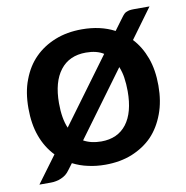

<svg xmlns="http://www.w3.org/2000/svg" viewBox="-71 -630 716 738"><g transform="rotate(-10 287.0 -261.5)"><path d="M405.3 -353 219.2 -99.6Q248.5 -83.5 288.1 -83.5Q352.1 -83.5 386.7 -128.4Q420.9 -172.9 420.9 -256.3Q420.9 -284.2 417 -310.1Q414.1 -330.6 405.3 -353ZM169.4 -158.2 356.9 -413.1Q330.1 -430.2 288.1 -430.2Q223.1 -430.2 188 -384.8Q152.8 -339.4 152.8 -256.3Q152.8 -196.3 169.4 -158.2ZM560.1 -562.5 475.1 -446.3Q506.3 -413.1 523.9 -365.2Q541 -318.4 541 -257.3Q541 -195.8 522.9 -147.5Q504.4 -97.7 472.2 -64Q439.9 -30.8 392.1 -11.2Q345.7 7.3 288.1 7.3Q252 7.3 220.7 0Q190.4 -6.3 161.6 -21L144 2.4Q137.2 12.2 128.4 19.5Q118.7 26.9 109.9 30.3Q99.1 35.2 89.4 36.6Q80.1 38.6 69.3 38.6H24.4L101.6 -65.9Q67.9 -101.1 50.8 -148.9Q33.7 -195.8 33.7 -257.3Q33.7 -320.8 51.8 -367.2Q70.3 -417 103.5 -450.2Q136.2 -483.4 183.6 -502.4Q230 -521 288.1 -521Q360.8 -521 415.5 -492.2L442.9 -529.3Q445.3 -533.2 454.6 -544.9Q460.9 -552.7 465.8 -555.7Q470.2 -558.1 480 -561Q488.3 -562.5 499 -562.5Z"/></g></svg>

Font: Lato-SemiBold
Style: Bold
Weight: 500
Designer: Lukasz Dziedzic with Adam Twardoch and Botio Nikoltchev
Foundry: tyPoland Lukasz Dziedzic
Version: ""